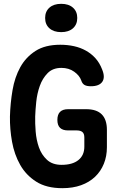

<svg xmlns="http://www.w3.org/2000/svg" viewBox="-20 -974 640 1004"><path d="M421 -255Q421 -275 411 -283.5Q401 -292 381 -292H336Q308 -292 294 -305.5Q280 -319 280 -347Q280 -375 294 -389Q308 -403 336 -403H431Q485 -403 512 -376Q539 -349 539 -295V-204Q539 -157 523 -117.5Q507 -78 477 -49.5Q447 -21 404 -5.5Q361 10 306 10Q223 10 169.5 -24Q116 -58 85.5 -112Q55 -166 43 -232.5Q31 -299 32 -365Q34 -435 45.5 -502.5Q57 -570 86 -622.5Q115 -675 165.5 -707.5Q216 -740 295 -740Q333 -740 367 -732.5Q401 -725 429.5 -709Q458 -693 479.5 -669Q501 -645 514 -611Q531 -570 515 -546.5Q499 -523 455 -523Q433 -523 421.5 -530Q410 -537 405 -553Q396 -579 368 -599Q340 -619 301 -619Q256 -619 229 -591.5Q202 -564 188 -524.5Q174 -485 169.5 -441Q165 -397 164 -365Q163 -330 166.5 -286Q170 -242 183.5 -203.5Q197 -165 225.5 -138.5Q254 -112 302 -112Q359 -112 390 -137Q421 -162 421 -207ZM300 -806Q261 -806 238.5 -826Q216 -846 216 -880Q216 -914 238.5 -934Q261 -954 300 -954Q339 -954 361.5 -934Q384 -914 384 -880Q384 -846 361.5 -826Q339 -806 300 -806Z"/></svg>

Font: Maple Mono Normal NL
Style: Bold
Weight: 700
Monospace: yes
Designer: subframe7536
Version: Version 7.000